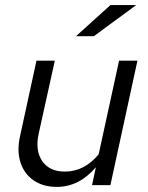

<svg xmlns="http://www.w3.org/2000/svg" viewBox="-20 -726 581 753"><path d="M203 7Q149 7 112 -18.5Q75 -44 60.5 -88.5Q46 -133 58 -189L123 -488H195L132 -203Q117 -136 145.5 -94.5Q174 -53 234 -53Q311 -53 367 -121L447 -488H519L413 0H341L356 -70Q290 7 203 7ZM278 -584 413 -706H514L348 -584Z"/></svg>

Font: Red Hat Text VF
Style: Italic
Weight: 400
Italic angle: -12°
Designer: Pentagram, MCKL
Foundry: Pentagram, MCKL
Version: Version 1.023